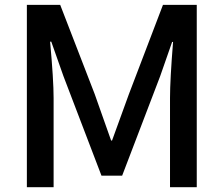

<svg xmlns="http://www.w3.org/2000/svg" viewBox="-20 -779 929 799"><path d="M91.8 0V-758.8H230.5L374 -387.7Q386.7 -351.6 409.7 -286.6Q432.6 -221.7 442.4 -194.3H446.3Q452.1 -210 516.6 -387.7L658.2 -758.8H798.8V0H687.5V-371.1Q687.5 -446.3 700.2 -604.5H696.3L646.5 -461.9L488.3 -47.9H402.3L244.1 -461.9L193.4 -605.5H188.5Q203.1 -446.3 203.1 -371.1V0Z"/></svg>

Font: Gothic A1 SemiBold
Style: Regular
Weight: 600
Version: Version 2.50